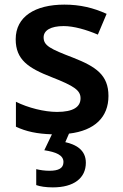

<svg xmlns="http://www.w3.org/2000/svg" viewBox="-20 -572 533 832"><path d="M352 133C352 77 308 54 263 44L279 7C391 -6 450 -65 450 -156C450 -247 396 -283 297 -322C198 -360 169 -374 169 -410C169 -440 199 -459 256 -459C300 -459 355 -443 404 -422L442 -512C385 -538 327 -552 259 -552C132 -552 48 -500 48 -402C48 -313 103 -277 203 -238C303 -199 329 -180 329 -146C329 -109 298 -87 227 -87C172 -87 101 -105 49 -131V-23C93 -2 141 8 205 10L172 79C223 87 255 100 255 130C255 157 234 168 194 168C174 168 153 165 137 161V230C153 236 179 240 209 240C300 240 352 200 352 133Z"/></svg>

Font: Noto Sans Lao SemiBold
Style: Regular
Weight: 600
Designer: Monotype Design Team
Foundry: Monotype Imaging Inc.
Version: Version 2.003